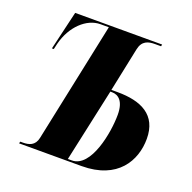

<svg xmlns="http://www.w3.org/2000/svg" viewBox="-126 -840 967 967"><g transform="rotate(20 357.5 -357.0)"><path d="M75 0H410C603 0 672 -124 672 -241C672 -369 580 -412 453 -412H420L469 -647C479 -696 512 -704 547 -704H580L582 -714H116L67 -506H77L84 -536C109 -637 182 -704 255 -704H300L165 -62C156 -18 124 -10 91 -10H78ZM354 -10H333L418 -402H427C462 -402 493 -377 493 -305C493 -209 457 -10 354 -10Z"/></g></svg>

Font: Noto Serif Display Condensed Black
Style: Italic
Weight: 900
Width: 3
Italic angle: -12°
Designer: Monotype Design Team
Foundry: Monotype Imaging Inc.
Version: Version 2.009